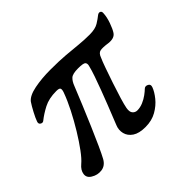

<svg xmlns="http://www.w3.org/2000/svg" viewBox="-120 -703 897 897"><g transform="rotate(-45 328.5 -254.0)"><path d="M390 12Q348 12 325 -3.5Q302 -19 296 -43Q290 -67 300 -91Q304 -102 314.5 -127.5Q325 -153 338 -186.5Q351 -220 364.5 -255.5Q378 -291 389 -323Q400 -355 405 -376Q409 -390 402.5 -397.5Q396 -405 361 -405Q324 -405 311.5 -393Q299 -381 291 -360Q275 -320 254 -269.5Q233 -219 212 -170Q191 -121 173 -81.5Q155 -42 144 -22Q128 6 100.5 9.5Q73 13 49 -2Q27 -15 30 -37.5Q33 -60 56 -79Q74 -94 98 -126.5Q122 -159 148 -201.5Q174 -244 197 -289Q220 -334 234 -373Q239 -387 236.5 -394.5Q234 -402 214 -402Q165 -402 131.5 -384.5Q98 -367 73 -347Q65 -340 55 -346Q45 -352 50 -365Q55 -380 69.5 -407.5Q84 -435 95 -451Q112 -473 159.5 -482.5Q207 -492 265 -492Q324 -492 365 -488.5Q406 -485 440 -481.5Q474 -478 511 -478Q548 -478 569 -491Q590 -504 602 -514Q612 -522 620 -518.5Q628 -515 627 -504Q626 -479 615.5 -449.5Q605 -420 595 -405Q581 -384 545 -388Q511 -393 495.5 -390Q480 -387 472 -364Q465 -349 453 -315Q441 -281 427.5 -241Q414 -201 403.5 -166Q393 -131 390 -114Q386 -91 395 -80.5Q404 -70 418 -70Q437 -70 456 -78Q475 -86 490.5 -97.5Q506 -109 514 -117Q523 -126 536.5 -119.5Q550 -113 544 -97Q536 -75 515.5 -49.5Q495 -24 463.5 -6Q432 12 390 12Z"/></g></svg>

Font: Zen Old Mincho Medium
Style: Regular
Weight: 500
Designer: Yoshimichi Ohira
Foundry: Positype
Version: Version 1.500